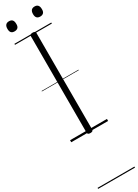

<svg xmlns="http://www.w3.org/2000/svg" viewBox="-408 -1169 1178 1637"><g transform="rotate(-30 181.5 -350.0)"><path d="M182 14Q167 14 160.5 9Q154 4 154 -5V-955Q154 -965 161 -969.5Q168 -974 181 -974Q195 -974 202 -969.5Q209 -965 209 -955V-5Q209 4 202.5 9Q196 14 182 14ZM55 -1060Q33 -1060 22.5 -1072Q12 -1084 12 -1109Q12 -1134 23 -1146.5Q34 -1159 55 -1159Q78 -1159 88.5 -1146.5Q99 -1134 99 -1109Q100 -1084 88.5 -1072Q77 -1060 55 -1060ZM308 -1060Q286 -1060 275 -1072Q264 -1084 264 -1109Q264 -1134 275 -1146.5Q286 -1159 308 -1159Q329 -1159 340 -1146.5Q351 -1134 351 -1109Q352 -1084 340.5 -1072Q329 -1060 308 -1060ZM0 449H363V459H0ZM0 -20H363V0H0ZM0 -505H363V-500H0ZM0 -969H363V-959H0Z"/></g></svg>

Font: Playwrite IT Trad Guides
Style: Regular
Weight: 400
Designer: Veronika Burian, José Scaglione
Foundry: TypeTogether
Version: Version 1.003